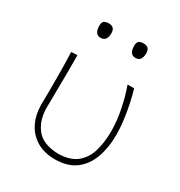

<svg xmlns="http://www.w3.org/2000/svg" viewBox="-170 -828 894 955"><g transform="rotate(30 276.5 -351.0)"><path d="M283.5 9Q220 9 176.5 -18Q133 -45 111 -90.8Q89 -136.5 89 -193.5Q89 -218 89.5 -236.2Q90 -254.5 90 -271Q90 -332 89.8 -385Q89.5 -438 87 -494L122 -496Q123 -403.5 121.5 -325.5Q120 -247.5 120 -193.5Q120 -121.5 157.8 -73.5Q195.5 -25.5 283.5 -23Q353 -24.5 390.5 -56Q428 -87.5 442.5 -138.5Q457 -189.5 457 -250Q457 -311.5 443.5 -377Q430 -442.5 411 -494H449Q459 -459.5 468 -417Q477 -374.5 482.5 -331.2Q488 -288 488 -250Q488 -175.5 466.8 -117Q445.5 -58.5 400.5 -24.8Q355.5 9 283.5 9ZM378 -628Q343 -628 343 -678Q343 -696 351.2 -703.5Q359.5 -711 379 -711Q414 -711 414 -675Q414 -628 378 -628ZM178 -628Q143 -628 143 -678Q143 -696 151.2 -703.5Q159.5 -711 179 -711Q214 -711 214 -675Q214 -628 178 -628Z"/></g></svg>

Font: Commissioner Flair Thin
Style: Regular
Weight: 100
Designer: Kostas Bartsokas
Foundry: Kostas Bartsokas
Version: Version 1.000; ttfautohint (v1.8.3)